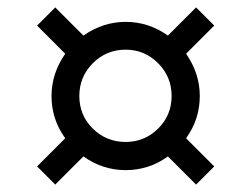

<svg xmlns="http://www.w3.org/2000/svg" viewBox="-20 -528 678 518"><path d="M129 -30 80 -79 156 -155Q119 -206 119 -269Q119 -330 156 -383L80 -459L129 -508L205 -432Q258 -469 319 -469Q381 -469 433 -432L509 -508L558 -459L482 -383Q519 -330 519 -269Q519 -206 482 -155L558 -79L509 -30L433 -106Q382 -69 319 -69Q257 -69 205 -106ZM319 -145Q370 -145 406.5 -181Q443 -217 443 -269Q443 -321 406.5 -357.5Q370 -394 319 -394Q267 -394 230.5 -357.5Q194 -321 194 -269Q194 -217 230.5 -181Q267 -145 319 -145Z"/></svg>

Font: Plus Jakarta Display Light
Style: Regular
Weight: 300
Designer: Gumpita Rahayu
Foundry: Tokotype Studio
Version: Version 1.000;hotconv 1.0.109;makeotfexe 2.5.65596